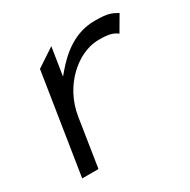

<svg xmlns="http://www.w3.org/2000/svg" viewBox="-108 -550 638 644"><g transform="rotate(-30 210.5 -228.5)"><path d="M35 -10H98L127 -196C136 -253 163 -299 196 -331C226 -360 267 -385 317 -385C358 -385 371 -379 386 -368L421 -428C398 -440 390 -447 335 -447C259 -447 204 -402 161 -351L150 -338L167 -446L96 -399Z"/></g></svg>

Font: Charger Sport
Style: LitNrwObl
Weight: 300
Designer: Jasper
Foundry: Cannot Into Space Fonts
Version: Version 1.1